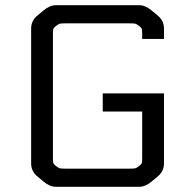

<svg xmlns="http://www.w3.org/2000/svg" viewBox="-20 -720 727 740"><path d="M612 -570H528V-589Q528 -604 526.5 -608.5Q525 -613 516 -620Q507 -627 502 -628.5Q497 -630 479 -630H233Q215 -630 210 -628.5Q205 -627 196 -620Q187 -613 185.5 -608.5Q184 -604 184 -589V-111Q184 -96 185.5 -91.5Q187 -87 196 -80Q205 -73 210 -71.5Q215 -70 233 -70H479Q497 -70 502 -71.5Q507 -73 516 -80Q525 -87 526.5 -91.5Q528 -96 528 -111V-290H376V-360H612V-90Q612 -60 588 -40L564 -20Q540 0 516 0H196Q172 0 148 -20L124 -40Q100 -60 100 -90V-610Q100 -640 124 -660L148 -680Q172 -700 196 -700H516Q540 -700 564 -680L588 -660Q612 -640 612 -610Z"/></svg>

Font: Electrolize
Style: Regular
Weight: 400
Designer: Valery Zaveryaev
Foundry: Cyreal (www.cyreal.org)
Version: Version 1.002